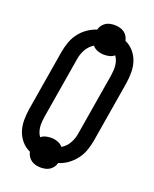

<svg xmlns="http://www.w3.org/2000/svg" viewBox="-154 -872 807 1009"><g transform="rotate(20 250.0 -367.5)"><path d="M199 51Q185 51 171 47.5Q157 44 146.5 36.5Q136 29 128.5 17.5Q121 6 118 -8Q91 -20 71.5 -42.5Q52 -65 42.5 -93.5Q33 -122 33 -153.5Q33 -185 38 -217L95 -559Q100 -587 109.5 -614Q119 -641 136.5 -664.5Q154 -688 178.5 -705.5Q203 -723 231 -732Q234 -745 242 -756Q250 -767 261 -774Q272 -781 285 -783.5Q298 -786 310 -786Q324 -786 338 -782.5Q352 -779 363 -771.5Q374 -764 381 -752.5Q388 -741 391 -727Q418 -715 437.5 -692.5Q457 -670 466.5 -641.5Q476 -613 476 -581.5Q476 -550 471 -518L414 -176Q409 -148 399.5 -121Q390 -94 372.5 -70.5Q355 -47 330.5 -29Q306 -11 278 -3Q275 10 267 21Q259 32 248 39Q237 46 224 48.5Q211 51 199 51ZM265 -88Q278 -96 289 -107.5Q300 -119 307 -132.5Q314 -146 318.5 -160Q323 -174 325 -189L382 -531Q384 -545 385 -559.5Q386 -574 384.5 -587.5Q383 -601 378.5 -614Q374 -627 366 -637Q354 -627 339.5 -623.5Q325 -620 310 -620Q291 -620 273 -626.5Q255 -633 244 -647Q231 -639 220 -627.5Q209 -616 202 -602.5Q195 -589 190.5 -575Q186 -561 184 -546L127 -204Q125 -190 124 -175.5Q123 -161 124.5 -147.5Q126 -134 130.5 -121Q135 -108 143 -98Q155 -108 170 -111.5Q185 -115 199 -115Q218 -115 236 -108.5Q254 -102 265 -88Z"/></g></svg>

Font: Iosevka Slab Medium
Style: Italic
Weight: 500
Italic angle: -9°
Monospace: yes
Designer: Belleve Invis
Foundry: Belleve Invis
Version: Version 11.1.0; ttfautohint (v1.8.3)